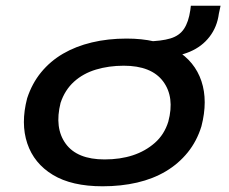

<svg xmlns="http://www.w3.org/2000/svg" viewBox="-20 -643 800 672"><path d="M339 9Q231 9 165 -31Q99 -71 75.5 -141Q52 -211 75 -299Q92 -351 124 -390Q156 -429 200.5 -455Q245 -481 301.5 -494.5Q358 -508 423 -508Q530 -508 596 -468Q662 -428 685 -359Q708 -290 685 -201Q669 -149 637 -109.5Q605 -70 560.5 -43.5Q516 -17 460 -4Q404 9 339 9ZM346 -85Q401 -85 445 -99.5Q489 -114 522 -143Q555 -172 569 -217Q592 -303 551 -358Q510 -413 413 -413Q361 -413 316 -399.5Q271 -386 239 -357Q207 -328 192 -283Q170 -195 210 -140Q250 -85 346 -85ZM545 -441 491 -483 493 -498Q545 -499 576.5 -508.5Q608 -518 624 -542Q640 -566 646 -607L648 -623H752L746 -595Q740 -549 713.5 -514.5Q687 -480 644.5 -462Q602 -444 545 -441Z"/></svg>

Font: Nunito Sans 7pt Expanded SemiBold
Style: Italic
Weight: 600
Width: 7
Italic angle: -9°
Designer: Vernon Adams
Foundry: Vernon Adams
Version: Version 3.101;gftools[0.9.27]